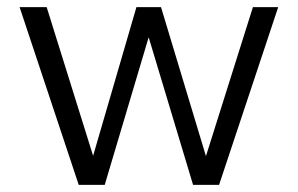

<svg xmlns="http://www.w3.org/2000/svg" viewBox="-20 -519 836 539"><path d="M201 0 35 -499H111L250 -54L231 -46L363 -499H432L565 -58H551L690 -499H761L595 0H522L389 -442L402 -430L274 0Z"/></svg>

Font: Maven Pro
Style: Regular
Weight: 400
Designer: Joe Prince
Foundry: Joe Prince
Version: Version 2.103